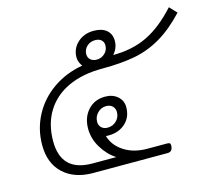

<svg xmlns="http://www.w3.org/2000/svg" viewBox="-94 -760 993 877"><g transform="rotate(-15 402.5 -321.0)"><path d="M51 -183Q51 -258 85 -322.5Q119 -387 180.5 -430Q242 -473 322 -487Q315 -495 310.5 -506.5Q306 -518 306 -529Q306 -571 336.5 -599Q367 -627 413 -627Q452 -627 473.5 -608.5Q495 -590 495 -558Q495 -524 471 -497Q562 -497 632.5 -531Q703 -565 773 -642L805 -608Q745 -544 686 -509.5Q627 -475 562 -462.5Q497 -450 406 -450Q313 -450 245 -418.5Q177 -387 140.5 -327.5Q104 -268 104 -187Q104 -43 251 -43H364Q325 -68 299 -111Q273 -154 273 -201Q273 -254 304 -288.5Q335 -323 386 -323Q421 -323 444 -303Q467 -283 467 -252Q467 -202 432 -173Q397 -144 343 -148Q356 -102 401 -72.5Q446 -43 511 -43H602Q611 -43 615.5 -41Q620 -39 620 -31Q620 0 595 0H243Q155 0 103 -48.5Q51 -97 51 -183ZM448 -549Q448 -565 437.5 -574.5Q427 -584 408 -584Q385 -584 369 -569Q353 -554 353 -532Q353 -516 364 -506Q375 -496 393 -496Q416 -496 432 -511.5Q448 -527 448 -549ZM420 -241Q420 -258 409 -269Q398 -280 379 -280Q355 -280 338 -262.5Q321 -245 321 -221Q321 -204 332 -193.5Q343 -183 361 -183Q386 -183 403 -200Q420 -217 420 -241Z"/></g></svg>

Font: Niramit ExtraLight
Style: Italic
Weight: 200
Italic angle: -10°
Designer: Katatrad Aksorn Co.,Ltd.
Foundry: Cadson Demak Co.,Ltd.
Version: Version 1.000; ttfautohint (v1.6)